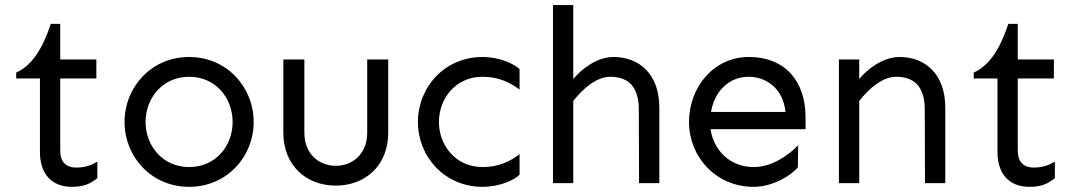

<svg xmlns="http://www.w3.org/2000/svg" viewBox="-20 -723 4243 758"><path d="M180.7 -628.9C148.4 -532.2 107.4 -464.8 43.9 -436.5V-413.1H137.7V-123C137.7 -40 180.7 14.6 263.7 14.6C313.5 14.6 337.9 1 364.3 -19.5V-85C344.7 -73.2 320.3 -61.5 281.2 -61.5C238.3 -61.5 217.8 -86.9 217.8 -127V-413.1H360.4V-488.3H217.8V-628.9Z M726.6 -498C578.1 -498 471.7 -379.9 471.7 -241.2C471.7 -103.5 578.1 14.6 726.6 14.6C875 14.6 981.4 -103.5 981.4 -241.2C981.4 -379.9 875 -498 726.6 -498ZM726.6 -419.9C832 -419.9 898.4 -335.9 898.4 -241.2C898.4 -147.5 832 -63.5 726.6 -63.5C622.1 -63.5 554.7 -147.5 554.7 -241.2C554.7 -335.9 622.1 -419.9 726.6 -419.9Z M1429.7 -488.3V-199.2C1429.7 -114.3 1371.1 -68.4 1305.7 -68.4C1240.2 -68.4 1181.6 -114.3 1181.6 -199.2V-488.3H1098.6V-199.2C1098.6 -70.3 1188.5 9.8 1305.7 9.8C1422.9 9.8 1512.7 -70.3 1512.7 -199.2V-488.3Z M1884.8 -498C1736.3 -498 1629.9 -379.9 1629.9 -241.2C1629.9 -103.5 1736.3 14.6 1884.8 14.6C1956.1 14.6 2011.7 -13.7 2031.2 -33.2V-114.3C1995.1 -86.9 1950.2 -63.5 1884.8 -63.5C1780.3 -63.5 1712.9 -147.5 1712.9 -241.2C1712.9 -335.9 1780.3 -419.9 1884.8 -419.9C1950.2 -419.9 1995.1 -396.5 2031.2 -369.1V-450.2C2011.7 -468.8 1956.1 -498 1884.8 -498Z M2402.3 -498C2335.9 -498 2274.4 -449.2 2243.2 -411.1V-703.1H2163.1V0H2243.2V-324.2C2282.2 -375 2336.9 -419.9 2388.7 -419.9C2465.8 -419.9 2502 -375 2502 -290L2502.9 0H2583V-297.9C2583 -432.6 2502 -498 2402.3 -498Z M2935.5 -419.9C3002.9 -419.9 3071.3 -376 3081.1 -281.2H2787.1C2799.8 -358.4 2854.5 -419.9 2935.5 -419.9ZM2935.5 -498C2798.8 -498 2700.2 -379.9 2700.2 -241.2C2700.2 -103.5 2806.6 14.6 2955.1 14.6C3030.3 14.6 3102.5 -29.3 3129.9 -62.5L3130.9 -149.4C3088.9 -106.4 3025.4 -63.5 2955.1 -63.5C2861.3 -63.5 2796.9 -130.9 2785.2 -212.9H3160.2V-260.7C3160.2 -395.5 3085.9 -498 2935.5 -498Z M3292 -488.3V0H3372.1V-324.2C3411.1 -375 3465.8 -419.9 3517.6 -419.9C3594.7 -419.9 3630.9 -375 3630.9 -290L3631.8 0H3711.9V-297.9C3711.9 -432.6 3630.9 -498 3531.2 -498C3464.8 -498 3403.3 -449.2 3372.1 -411.1V-488.3Z M3960.9 -628.9C3928.7 -532.2 3887.7 -464.8 3824.2 -436.5V-413.1H3918V-123C3918 -40 3960.9 14.6 4043.9 14.6C4093.8 14.6 4118.2 1 4144.5 -19.5V-85C4125 -73.2 4100.6 -61.5 4061.5 -61.5C4018.6 -61.5 3998 -86.9 3998 -127V-413.1H4140.6V-488.3H3998V-628.9Z"/></svg>

Font: Sen-gleads
Style: Regular
Weight: 400
Designer: Kosal Sen, Philatype
Foundry: Philatype
Version: Version 1.004; ttfautohint (v1.8.3)